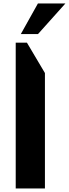

<svg xmlns="http://www.w3.org/2000/svg" viewBox="-20 -1065 390 1085"><path d="M233.9 0H68.8V-823.7H132.3L233.9 -652.3ZM349.6 -1045.4 194.8 -872.6H97.7L194.3 -1045.4Z"/></svg>

Font: Aclonica
Style: Regular
Weight: 400
Version: Version 1.001